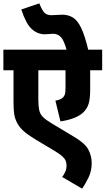

<svg xmlns="http://www.w3.org/2000/svg" viewBox="-20 -916 625 1137"><path d="M585 -500H514V-385Q514 -332 505 -302Q496 -272 473 -250Q431 -211 338 -197L308 -320Q341 -326 352 -338Q361 -346 364.5 -358Q368 -370 368 -397V-500H207V-327Q207 -288 212 -264.5Q217 -241 233.5 -224Q250 -207 285 -186L420 -105Q484 -67 503.5 -29.5Q523 8 523 50Q523 95 505.5 132.5Q488 170 466 201L348 132Q358 120 366 102.5Q374 85 374 65Q374 48 368.5 35Q363 22 347 8Q331 -6 299 -25L187 -92Q144 -118 118.5 -141Q93 -164 79 -193Q68 -215 64 -241.5Q60 -268 60 -315V-500H0V-622H585ZM376 -615Q359 -678 340 -697Q321 -716 295 -716Q282 -716 269.5 -714.5Q257 -713 246 -713Q202 -713 168 -744Q134 -775 106 -860L213 -896Q228 -857 242.5 -841.5Q257 -826 285 -826Q301 -826 316 -827.5Q331 -829 349 -829Q383 -829 410.5 -813Q438 -797 460.5 -751Q483 -705 504 -615Z"/></svg>

Font: Noto Sans Devanagari UI SemiCondensed ExtraBold
Style: Regular
Weight: 800
Width: 4
Designer: Jelle Bosma - Monotype Design Team
Foundry: Monotype Imaging Inc.
Version: Version 2.004; ttfautohint (v1.8.4.7-5d5b)